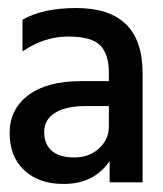

<svg xmlns="http://www.w3.org/2000/svg" viewBox="-20 -846 405 478"><path d="M138 -388Q77 -388 40.5 -422Q4 -456 4 -515Q4 -574 50.5 -609Q97 -644 181 -644H251V-666Q251 -710 230 -732.5Q209 -755 149.5 -755Q90 -755 36 -718V-797Q87 -826 170 -826Q335 -826 335 -664V-392H253V-445Q214 -388 138 -388ZM251 -531V-582H194Q144 -582 117 -565Q90 -548 90 -517.5Q90 -487 109 -470.5Q128 -454 165 -454Q202 -454 226.5 -476.5Q251 -499 251 -531Z"/></svg>

Font: Hind Jalandhar Medium
Style: Regular
Weight: 500
Designer: Namrata Goyal
Foundry: Indian Type Foundry
Version: Version 0.702;PS 1.0;hotconv 1.0.81;makeotf.lib2.5.63406